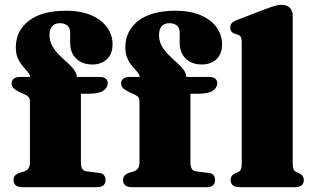

<svg xmlns="http://www.w3.org/2000/svg" viewBox="-20 -775 1297 795"><path d="M315 -103.5Q315 -86 320.2 -76.5Q325.5 -67 338.5 -65.5L390 -59Q405 -57.5 411 -49.2Q417 -41 417 -30Q417 0 381.5 0H71Q55 0 45.5 -7.5Q36 -15 36 -28.5Q36 -40.5 42.2 -48Q48.5 -55.5 63 -60L76.5 -64Q92 -69 98 -78Q104 -87 104 -102.5V-356Q104 -365.5 99 -372.2Q94 -379 80 -385.5L60.5 -394Q42 -403 35 -411Q28 -419 28 -429.5Q28 -441 36.5 -448.8Q45 -456.5 63 -456.5H147L105 -440.5V-455Q105 -465 96 -475.8Q87 -486.5 75 -500Q63 -513.5 54.2 -532.8Q45.5 -552 45.5 -579Q45.5 -647.5 99.5 -689Q153.5 -730.5 252.5 -730.5Q315.5 -730.5 358.8 -711.5Q402 -692.5 424 -660.8Q446 -629 446 -592Q446 -551 422.5 -529.5Q399 -508 362.5 -508Q320.5 -508 295.5 -532.2Q270.5 -556.5 270.5 -597.5V-639.5Q270.5 -660 258.5 -669.5Q246.5 -679 228 -679Q206.5 -679 195.8 -666.2Q185 -653.5 185 -630Q185 -604.5 196.5 -584.5Q208 -564.5 224.8 -547.8Q241.5 -531 258.5 -516Q275.5 -501 286.8 -486Q298 -471 298 -454V-427L276.5 -456.5H392.5Q408 -456.5 417 -449.8Q426 -443 426 -431Q426 -412 408 -399.5Q390 -387 348 -387H315ZM768.5 -103.5Q768.5 -86 773.8 -76.5Q779 -67 792 -65.5L843.5 -59Q858.5 -57.5 864.5 -49.2Q870.5 -41 870.5 -30Q870.5 0 835 0H524.5Q508.5 0 499 -7.5Q489.5 -15 489.5 -28.5Q489.5 -40.5 495.8 -48Q502 -55.5 516.5 -60L530 -64Q545.5 -69 551.5 -78Q557.5 -87 557.5 -102.5V-356Q557.5 -365.5 552.5 -372.2Q547.5 -379 533.5 -385.5L514 -394Q495.5 -403 488.5 -411Q481.5 -419 481.5 -429.5Q481.5 -441 490 -448.8Q498.5 -456.5 516.5 -456.5H600.5L558.5 -440.5V-455Q558.5 -465 549.5 -475.8Q540.5 -486.5 528.5 -500Q516.5 -513.5 507.8 -532.8Q499 -552 499 -579Q499 -647.5 553 -689Q607 -730.5 706 -730.5Q769 -730.5 812.2 -711.5Q855.5 -692.5 877.5 -660.8Q899.5 -629 899.5 -592Q899.5 -551 876 -529.5Q852.5 -508 816 -508Q774 -508 749 -532.2Q724 -556.5 724 -597.5V-639.5Q724 -660 712 -669.5Q700 -679 681.5 -679Q660 -679 649.2 -666.2Q638.5 -653.5 638.5 -630Q638.5 -604.5 650 -584.5Q661.5 -564.5 678.2 -547.8Q695 -531 712 -516Q729 -501 740.2 -486Q751.5 -471 751.5 -454V-427L730 -456.5H846Q861.5 -456.5 870.5 -449.8Q879.5 -443 879.5 -431Q879.5 -412 861.5 -399.5Q843.5 -387 801.5 -387H768.5ZM1192 -711V-103Q1192 -83.5 1195 -75.2Q1198 -67 1205.5 -63.5L1217 -58.5Q1228 -54 1233 -46.5Q1238 -39 1238 -29.5Q1238 -15.5 1229.2 -7.8Q1220.5 0 1201 0H972.5Q953 0 944 -7.8Q935 -15.5 935 -29.5Q935 -39 940 -46.5Q945 -54 956.5 -58.5L967.5 -63.5Q975 -67 978 -75.2Q981 -83.5 981 -103V-600Q981 -616 976.8 -622.5Q972.5 -629 964 -631.5L953 -635Q942.5 -638.5 938 -644.8Q933.5 -651 933.5 -661Q933.5 -672.5 939.8 -679.5Q946 -686.5 963.5 -693L1076.5 -736.5Q1103 -746.5 1118.2 -750.8Q1133.5 -755 1145 -755Q1168.5 -755 1180.2 -742.5Q1192 -730 1192 -711Z"/></svg>

Font: Fraunces Black
Style: Regular
Weight: 900
Version: Version 1.000;[b76b70a41]